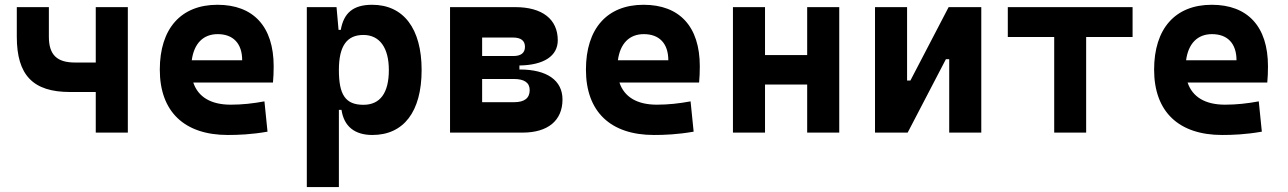

<svg xmlns="http://www.w3.org/2000/svg" viewBox="-20 -547 5313 792"><path d="M268.6 -167.5H375V0H507.3V-517.6H375V-289.1H289.1C214.4 -289.1 181.6 -321.3 181.6 -395.5V-517.6H49.3V-395.5C49.3 -236.8 116.2 -167.5 268.6 -167.5Z M919.9 9.8C961.9 9.8 1017.1 7.8 1083.5 -3.9L1070.8 -128.9C1023.4 -120.1 978.5 -115.2 931.6 -115.2C850.6 -115.2 797.4 -146.5 777.3 -206.5H1106C1107.9 -227.5 1108.9 -249 1108.9 -273.4C1108.9 -438.5 1024.4 -527.3 877 -527.3C726.1 -527.3 639.2 -428.7 639.2 -259.8C639.2 -85.9 740.7 9.8 919.9 9.8ZM771 -298.3C780.3 -367.7 818.4 -406.2 877.9 -406.2C941.4 -406.2 979 -368.2 979 -298.3Z M1245.6 224.6H1377.9V-93.8H1388.7C1398.9 -24.9 1443.8 9.8 1516.1 9.8C1644.5 9.8 1719.2 -85.4 1719.2 -258.3C1719.2 -429.2 1644.5 -527.3 1515.1 -527.3C1436.5 -527.3 1397.9 -493.2 1385.7 -423.8H1376.5L1368.2 -517.6H1245.6ZM1377.9 -258.3C1377.9 -358.4 1411.6 -402.8 1479 -402.8C1545.9 -402.8 1584 -350.1 1584 -258.3C1584 -163.1 1547.9 -114.7 1479 -114.7C1403.8 -114.7 1377.9 -157.7 1377.9 -258.3Z M1836.4 0H2135.7C2240.2 0 2300.3 -49.8 2300.3 -136.7C2300.3 -215.3 2236.3 -260.3 2125 -260.3H2122.6V-276.9C2223.1 -278.3 2280.8 -315.9 2280.8 -380.9C2280.8 -467.8 2216.8 -517.6 2105.5 -517.6H1836.4ZM1968.8 -125.5V-221.2H2099.6C2142.6 -221.2 2165 -206.1 2165 -175.3C2165 -142.1 2143.1 -125.5 2101.1 -125.5ZM1968.8 -315.9V-392.1H2096.7C2128.4 -392.1 2145.5 -379.4 2145.5 -354C2145.5 -328.6 2128.9 -315.9 2097.7 -315.9Z M2677.7 9.8C2719.7 9.8 2774.9 7.8 2841.3 -3.9L2828.6 -128.9C2781.2 -120.1 2736.3 -115.2 2689.5 -115.2C2608.4 -115.2 2555.2 -146.5 2535.2 -206.5H2863.8C2865.7 -227.5 2866.7 -249 2866.7 -273.4C2866.7 -438.5 2782.2 -527.3 2634.8 -527.3C2483.9 -527.3 2397 -428.7 2397 -259.8C2397 -85.9 2498.5 9.8 2677.7 9.8ZM2528.8 -298.3C2538.1 -367.7 2576.2 -406.2 2635.7 -406.2C2699.2 -406.2 2736.8 -368.2 2736.8 -298.3Z M3309.6 0H3441.9V-517.6H3309.6V-319.8H3135.7V-517.6H3003.4V0H3135.7V-198.2H3309.6Z M3589.4 0H3724.1L3881.8 -302.7H3895.5V0H4027.8V-517.6H3893.1L3735.4 -214.8H3721.7V-517.6H3589.4Z M4328.6 0H4460.4V-394.5H4651.9V-517.6H4137.2V-394.5H4328.6Z M5021.5 9.8C5063.5 9.8 5118.7 7.8 5185.1 -3.9L5172.4 -128.9C5125 -120.1 5080.1 -115.2 5033.2 -115.2C4952.1 -115.2 4898.9 -146.5 4878.9 -206.5H5207.5C5209.5 -227.5 5210.4 -249 5210.4 -273.4C5210.4 -438.5 5126 -527.3 4978.5 -527.3C4827.6 -527.3 4740.7 -428.7 4740.7 -259.8C4740.7 -85.9 4842.3 9.8 5021.5 9.8ZM4872.6 -298.3C4881.8 -367.7 4919.9 -406.2 4979.5 -406.2C5043 -406.2 5080.6 -368.2 5080.6 -298.3Z"/></svg>

Font: Cascadia Code
Style: Bold
Weight: 700
Monospace: yes
Designer: Aaron Bell
Foundry: Saja Typeworks
Version: Version 2404.023